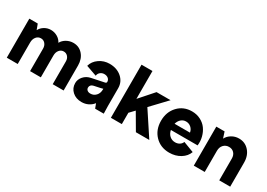

<svg xmlns="http://www.w3.org/2000/svg" viewBox="-3 -1399 2958 2130"><g transform="rotate(30 1476.5 -334.0)"><path d="M47.9 0V-500H155.8L182.1 -430.2Q201.2 -467.3 238.5 -489.7Q275.9 -512.2 319.8 -512.2Q365.2 -512.2 403.8 -489.5Q442.4 -466.8 460.9 -429.2Q481 -466.8 521.2 -489.5Q561.5 -512.2 607.9 -512.2Q681.6 -512.2 728.8 -458Q775.9 -403.8 775.9 -319.8V0H636.2V-292Q636.2 -328.6 615.2 -352.3Q594.2 -376 562 -376Q528.3 -376 506.1 -348.9Q483.9 -321.8 483.9 -279.8V0H346.2V-288.1Q346.2 -326.2 324.7 -351.1Q303.2 -376 270 -376Q234.4 -376 211.2 -347.7Q188 -319.3 188 -275.9V0Z M1009.8 12.2Q938.5 12.2 892.1 -29.8Q845.7 -71.8 845.7 -136.2Q845.7 -184.1 879.6 -222.4Q913.6 -260.7 965.8 -272L1129.9 -306.2Q1138.7 -307.6 1143.3 -312.7Q1147.9 -317.9 1147.9 -324.2Q1147.9 -350.6 1128.2 -367.2Q1108.4 -383.8 1077.6 -383.8Q1047.9 -383.8 1026.4 -365.7Q1004.9 -347.7 1002 -319.8L865.7 -368.2Q882.8 -431.2 940.9 -471.7Q999 -512.2 1071.8 -512.2Q1165.5 -512.2 1226.6 -459Q1287.6 -405.8 1287.6 -324.2V-100.1L1290 0H1179.7L1157.7 -58.1Q1132.8 -25.4 1094.5 -6.6Q1056.2 12.2 1009.8 12.2ZM993.7 -164.1Q993.7 -143.6 1008.5 -130.9Q1023.4 -118.2 1049.8 -118.2Q1090.3 -118.2 1119.1 -148.4Q1147.9 -178.7 1147.9 -228V-236.8Q1134.8 -232.4 1113.8 -228L1037.6 -211.9Q1016.6 -207.5 1005.1 -194.8Q993.7 -182.1 993.7 -164.1Z M1701.7 0 1580.6 -207 1521.5 -145V0H1381.3V-680.2H1521.5V-323.2L1677.7 -500H1857.4L1672.4 -305.2L1873.5 0Z M2133.3 12.2Q2022 12.2 1950.7 -61.5Q1879.4 -135.3 1879.4 -250Q1879.4 -363.8 1949.5 -438Q2019.5 -512.2 2127.4 -512.2Q2188 -512.2 2237.5 -486.8Q2287.1 -461.4 2317.1 -419.7Q2347.2 -377.9 2360.8 -324.7Q2374.5 -271.5 2367.7 -215.8H2025.4Q2033.7 -171.9 2063 -146Q2092.3 -120.1 2133.3 -120.1Q2165 -120.1 2188.7 -135.3Q2212.4 -150.4 2221.7 -175.8L2357.4 -124Q2336.4 -63.5 2274.9 -25.6Q2213.4 12.2 2133.3 12.2ZM2026.4 -295.9H2223.6Q2217.8 -333.5 2190.2 -357.7Q2162.6 -381.8 2125.5 -381.8Q2089.8 -381.8 2063.5 -358.4Q2037.1 -335 2026.4 -295.9Z M2443.4 0V-500H2549.3L2574.7 -421.9Q2594.7 -461.4 2636.7 -486.8Q2678.7 -512.2 2729.5 -512.2Q2808.1 -512.2 2858.9 -454.8Q2909.7 -397.5 2909.7 -308.1V0H2769.5V-279.8Q2769.5 -322.3 2744.9 -349.1Q2720.2 -376 2679.7 -376Q2637.7 -376 2610.6 -346.9Q2583.5 -317.9 2583.5 -272V0Z"/></g></svg>

Font: Apfel Grotezk
Style: Bold
Weight: 700
Designer: Luigi Gorlero
Foundry: Collletttivo
Version: Version 2.000;FEAKit 1.0